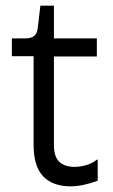

<svg xmlns="http://www.w3.org/2000/svg" viewBox="-20 -650 399 680"><path d="M231 10Q199 10 174 1Q149 -8 132 -26.5Q115 -45 107 -72.5Q99 -100 99 -137V-451H22V-514H68Q91 -514 101.5 -523Q112 -532 114 -553L123 -630H171V-514H323V-450H171V-137Q171 -94 190.5 -76.5Q210 -59 243 -59Q262 -59 283 -64.5Q304 -70 326 -86V-10Q299 0 275 5Q251 10 231 10Z"/></svg>

Font: Bricolage Grotesque Light
Style: Regular
Weight: 300
Designer: Mathieu Triay
Foundry: Atelier Triay
Version: Version 1.000;gftools[0.9.30]